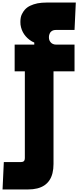

<svg xmlns="http://www.w3.org/2000/svg" viewBox="-105 -1220 635 1507"><path d="M90 22V-660H10V-870H164V-886Q144 -894 126.5 -907.5Q109 -921 97 -935Q70 -966 60 -1006Q57 -1016 56 -1026.5Q55 -1037 55 -1048Q55 -1085 66.5 -1108Q78 -1131 90 -1144Q107 -1163 132 -1175Q157 -1187 190 -1194Q206 -1197 224 -1198.5Q242 -1200 262 -1200H490L480 -985H335Q314 -985 301 -976Q293 -970 289 -964Q285 -958 282 -948Q279 -940 279 -928Q279 -906 289 -893Q299 -878 316 -873Q323 -870 335 -870H480V-660H315V67Q315 147 283 195Q251 243 187 259Q155 267 115 267H-85L-75 52H60Q90 52 90 22Z"/></svg>

Font: Boldonse
Style: Regular
Weight: 400
Designer: Universitype Foundry
Foundry: Universitype Foundry
Version: Version 1.000; ttfautohint (v1.8.4.7-5d5b)